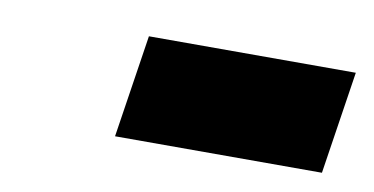

<svg xmlns="http://www.w3.org/2000/svg" viewBox="-33 -815 537 276"><g transform="rotate(10 236.0 -677.0)"><path d="M144 -602 167 -752H469L446 -602Z"/></g></svg>

Font: Georama ExtraCondensed Thin Black
Style: Italic
Weight: 900
Italic angle: -9°
Version: Version 1.001